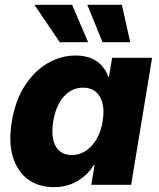

<svg xmlns="http://www.w3.org/2000/svg" viewBox="-20 -770 662 800"><path d="M205.1 9.8Q140.6 9.8 96.2 -22.9Q51.8 -55.7 33.4 -116.9Q15.1 -178.2 29.3 -264.6Q43.9 -351.6 83.3 -412.6Q122.6 -473.6 177.7 -506.1Q232.9 -538.6 294.9 -538.6Q332.5 -538.6 359.9 -527.1Q387.2 -515.6 404.8 -495.6Q422.4 -475.6 431.2 -450.2H434.1L447.3 -529.3H613.8L526.4 0H360.4L374 -82H370.6Q354 -54.7 329.3 -34.2Q304.7 -13.7 273.7 -2Q242.7 9.8 205.1 9.8ZM279.3 -124Q311.5 -124 337.9 -141.6Q364.3 -159.2 382.6 -190.7Q400.9 -222.2 407.7 -264.6Q415 -307.6 407.2 -339.1Q399.4 -370.6 378.7 -387.7Q357.9 -404.8 325.7 -404.8Q293.9 -404.8 268.6 -387.7Q243.2 -370.6 226.1 -339.4Q209 -308.1 201.7 -264.6Q194.8 -221.7 201.4 -189.9Q208 -158.2 227.8 -141.1Q247.6 -124 279.3 -124ZM407.2 -594.2 343.8 -750H487.8L522.5 -594.2ZM229 -594.2 123.5 -750H280.3L347.2 -594.2Z"/></svg>

Font: Inter 24pt ExtraBold
Style: Italic
Weight: 800
Italic angle: -9.3988°
Designer: Rasmus Andersson
Foundry: rsms
Version: Version 4.001;git-66647c0bb